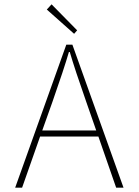

<svg xmlns="http://www.w3.org/2000/svg" viewBox="-20 -866 640 886"><path d="M222 -396 175 -264H424L378 -396Q325 -547 302 -626H298Q275 -547 222 -396ZM50 0 286 -660H314L550 0H516L434 -236H165L82 0ZM322 -710 196 -822 218 -846 336 -726Z"/></svg>

Font: TypoPRO Source Code Pro
Style: Regular
Weight: 200
Monospace: yes
Designer: Paul D. Hunt, Teo Tuominen
Foundry: Adobe Systems Incorporated
Version: Version 2.010;PS 1.0;hotconv 1.0.84;makeotf.lib2.5.63406